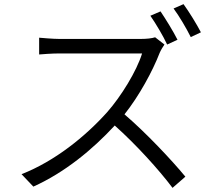

<svg xmlns="http://www.w3.org/2000/svg" viewBox="-20 -866 1040 927"><path d="M755 -811 706 -790C733 -751 768 -692 787 -651L837 -674C817 -714 780 -774 755 -811ZM866 -846 818 -825C846 -787 879 -731 901 -687L950 -710C931 -747 893 -809 866 -846ZM774 -651 729 -686C714 -681 689 -678 659 -678C622 -678 304 -678 267 -678C236 -678 180 -683 169 -684V-603C178 -604 232 -608 267 -608C300 -608 631 -608 666 -608C640 -523 565 -401 497 -324C392 -207 245 -88 84 -25L141 35C292 -33 426 -143 534 -260C637 -168 746 -48 813 41L875 -13C809 -93 687 -223 581 -314C652 -403 717 -523 751 -611C756 -623 768 -643 774 -651Z"/></svg>

Font: Noto Sans CJK HK DemiLight
Style: Regular
Weight: 350
Designer: Ryoko NISHIZUKA 西塚涼子 (kana, bopomofo & ideographs); Paul D. Hunt (Latin, Greek & Cyrillic); Sandoll Communications 산돌커뮤니
Foundry: Adobe
Version: Version 2.004;hotconv 1.0.118;makeotfexe 2.5.65603